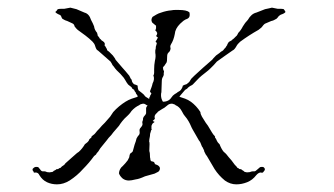

<svg xmlns="http://www.w3.org/2000/svg" viewBox="-20 -467 873 502"><path d="M129 15Q115 15 103 9.5Q91 4 83 -9Q80 -16 73 -16Q71 -15 69 -16Q67 -17 68 -18Q62 -24 68 -28Q72 -32 80 -30L85 -24Q88 -19 92 -19Q94 -19 96.5 -19Q99 -19 103 -17Q106 -17 108 -16.5Q110 -16 113 -17Q119 -17 120 -20L126 -23Q126 -25 132 -25Q135 -28 138 -28L142 -32L148 -36L151 -40Q156 -44 160 -48Q164 -52 169 -56Q174 -60 177.5 -63.5Q181 -67 186 -70Q195 -78 202 -90Q203 -91 206 -93Q209 -95 212 -99Q213 -104 219 -107Q217 -109 224 -114Q227 -116 228.5 -118Q230 -120 231 -121Q232 -123 240 -131Q243 -135 246.5 -138.5Q250 -142 254 -146L268 -162Q273 -169 276 -174Q283 -182 291.5 -189Q300 -196 308 -201Q316 -206 324.5 -209Q333 -212 340 -214L339 -218Q335 -222 335 -225Q331 -229 331 -232Q328 -234 327 -234.5Q326 -235 326 -235Q325 -239 320 -242L315 -246Q311 -251 307.5 -257.5Q304 -264 299 -269Q295 -274 290 -278.5Q285 -283 281 -288Q277 -294 274 -297Q273 -300 269 -306L236 -335Q232 -336 229 -346Q228 -350 226 -353Q224 -356 222 -358Q214 -366 203.5 -374Q193 -382 183 -389Q181 -391 179 -393Q177 -395 175 -398Q174 -404 169 -406L156 -412Q151 -413 143 -418Q142 -420 141 -421.5Q140 -423 140 -424Q140 -427 132 -430Q128 -432 126 -434Q124 -436 125 -436L126 -437Q127 -437 131 -443Q136 -444 140 -444Q144 -444 148 -444L164 -447L180 -443L201 -434Q213 -431 218 -415Q223 -406 226 -398Q227 -389 234 -381Q234 -379 235 -377Q235 -373 237 -372Q239 -370 241 -366Q244 -364 246 -361Q250 -359 249 -359L252 -357Q253 -355 254 -353Q255 -351 253 -349Q255 -347 257 -343Q258 -341 259 -339.5Q260 -338 260 -336Q261 -335 262 -334Q263 -333 265 -332Q266 -331 268.5 -328.5Q271 -326 275 -322Q282 -313 282 -311L300 -290Q304 -286 308 -281Q312 -276 318 -269L322 -261Q324 -260 324.5 -257Q325 -254 326 -252L330 -247Q334 -246 336 -245Q338 -244 340 -243V-240Q340 -237 342 -231Q344 -229 346.5 -227.5Q349 -226 351 -224Q352 -223 354.5 -221Q357 -219 358 -217Q360 -214 364 -212Q368 -210 370 -208Q370 -211 371 -213Q373 -215 373 -218Q375 -220 375 -221Q375 -222 376 -223L373 -226Q373 -227 372 -228Q374 -233 376 -238.5Q378 -244 379 -249Q385 -260 381 -270Q383 -272 383 -276.5Q383 -281 383 -286Q383 -291 383.5 -297Q384 -303 385 -308Q388 -319 386 -329Q386 -331 386 -334Q386 -337 387 -339Q387 -346 389 -350Q391 -355 389 -356Q387 -356 387 -359L390 -363Q390 -365 392 -367Q394 -369 391 -370Q391 -370 388 -373Q391 -376 391 -381L389 -384Q389 -386 386 -387Q388 -393 388 -393V-400Q386 -401 384 -403Q382 -405 378 -408Q376 -412 376 -414Q376 -419 379 -423Q384 -426 389 -429Q394 -432 401 -434Q415 -439 428 -440Q433 -441 438 -441Q443 -441 447 -441Q468 -441 475 -435Q476 -433 476 -428Q476 -421 470 -418Q464 -416 459.5 -412.5Q455 -409 451 -405Q438 -392 437 -378Q434 -362 427 -351Q424 -346 426 -341Q426 -340 425.5 -337.5Q425 -335 423 -332L420 -329Q417 -326 417 -319Q417 -312 416.5 -307.5Q416 -303 413 -300Q412 -298 411 -297Q410 -296 410 -295Q409 -295 407 -292L406 -290Q406 -289 406.5 -287.5Q407 -286 407 -284Q410 -281 408 -276Q409 -271 406 -266Q403 -262 403 -254Q403 -247 402.5 -240.5Q402 -234 402 -226Q401 -223 401 -218Q401 -209 406 -201Q418 -201 425 -208L432 -217Q434 -219 437 -221Q440 -223 442 -224Q444 -226 447 -227.5Q450 -229 452 -231Q457 -237 458 -243Q460 -244 462 -245Q464 -246 468 -247L474 -252Q476 -254 477.5 -257Q479 -260 480 -261Q482 -263 484 -265Q486 -267 488 -269L511 -290L535 -311Q536 -313 545 -322Q551 -326 554 -328.5Q557 -331 558 -332Q561 -333 564 -336Q565 -338 570 -343Q572 -347 574 -349Q574 -351 575.5 -353Q577 -355 578 -357L581 -359Q581 -359 585 -361Q589 -365 591 -366L597 -372Q599 -373 601 -377L603 -381Q610 -388 615 -398Q618 -403 621 -407Q624 -411 628 -415Q637 -431 650 -434L673 -443Q678 -444 682.5 -445Q687 -446 691 -447L706 -444Q710 -444 714 -444Q718 -444 722 -443Q726 -437 726 -437V-436Q727 -436 725 -434Q723 -432 718 -430Q714 -429 711.5 -427Q709 -425 708 -424Q708 -423 703 -418Q695 -413 689 -412L675 -406Q671 -405 666 -398Q664 -395 661 -393Q658 -391 656 -389Q631 -375 608 -358Q606 -356 603 -353Q600 -350 598 -346Q593 -337 588 -335L568 -321L547 -306L539 -297L530 -288Q525 -283 519 -278.5Q513 -274 507 -269Q501 -264 495 -257.5Q489 -251 484 -246Q483 -245 481 -244Q479 -243 477 -242Q471 -238 469 -235Q469 -235 468 -234.5Q467 -234 464 -232L452 -218L449 -214Q456 -212 464 -209Q472 -206 479 -201Q486 -196 492.5 -189Q499 -182 504 -174Q504 -169 508 -162L518 -146Q521 -142 523.5 -138.5Q526 -135 528 -131L534 -121Q535 -120 536 -118Q537 -116 539 -114Q544 -109 542 -107Q545 -105 547 -99Q549 -95 551 -93Q553 -91 554 -90Q559 -77 565 -70Q569 -67 572 -63.5Q575 -60 578 -56Q582 -52 585 -48Q588 -44 591 -40L594 -36Q595 -35 596 -34Q597 -33 598 -32L601 -28Q603 -28 606 -25Q612 -25 612 -23L617 -20Q619 -17 623 -17Q625 -16 627.5 -16.5Q630 -17 633 -17Q638 -19 640.5 -19Q643 -19 645 -19Q648 -19 653 -24L660 -30Q669 -32 671 -28Q675 -24 669 -18Q667 -14 662 -16Q656 -16 650 -9Q640 4 626 9.5Q612 15 598 15Q582 15 568 5Q552 -8 541 -25L521 -59L518 -63L514 -71Q514 -73 513 -75Q512 -77 511 -79Q510 -82 508 -84Q506 -90 504 -94Q502 -98 500 -100L492 -114Q488 -121 484.5 -127Q481 -133 479 -138Q477 -143 473 -150Q469 -157 463 -164Q462 -165 460 -168Q458 -171 455 -177Q449 -188 439 -192Q438 -194 430 -196Q422 -196 417 -191Q409 -184 404 -182L393 -175Q391 -172 389 -170.5Q387 -169 386 -167Q383 -163 385 -157L383 -154Q377 -151 381 -151Q381 -148 383 -149Q385 -149 383 -147Q379 -145 378 -142.5Q377 -140 376 -138V-130Q378 -129 375 -126L374 -122Q372 -118 372 -111Q371 -107 370.5 -103Q370 -99 370 -97Q371 -96 371 -90Q371 -82 370.5 -76.5Q370 -71 371 -70Q372 -67 372 -61Q372 -55 373 -52Q373 -46 377 -45Q384 -45 385 -38Q387 -37 390 -36Q393 -35 395 -33Q401 -28 396 -20Q395 -18 384 -13L359 -6Q344 1 335 2Q323 5 317 5Q308 5 301 0Q293 -7 291 -14Q292 -26 301 -33Q305 -37 308 -40.5Q311 -44 314 -48L318 -56Q318 -59 320 -65L324 -68Q324 -68 327 -71L332 -89Q334 -94 335 -97.5Q336 -101 337 -105Q340 -111 344 -115Q346 -120 345 -121V-125Q344 -127 346 -131L350 -136Q354 -141 352 -146Q352 -151 354 -153Q353 -157 356 -162Q361 -167 362 -171V-185L364 -189L366 -191Q363 -192 360.5 -194Q358 -196 354 -196Q347 -195 344 -192Q333 -187 324 -177Q320 -171 317 -168Q314 -165 313 -164Q305 -157 299.5 -150Q294 -143 291 -138Q287 -133 281.5 -127Q276 -121 271 -114Q267 -110 264 -106.5Q261 -103 259 -100L246 -84L242 -79Q241 -77 239.5 -75Q238 -73 237 -71Q232 -66 231 -63Q230 -62 228.5 -61Q227 -60 226 -59Q213 -41 197 -25Q182 -8 162 5Q146 15 129 15Z"/></svg>

Font: Estonia
Style: Regular
Weight: 400
Designer: Robert E. Leuschke
Foundry: Robert E. Leuschke
Version: Version 1.014; ttfautohint (v1.8.3)